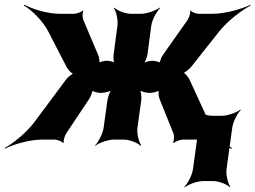

<svg xmlns="http://www.w3.org/2000/svg" viewBox="-71 -586 1072 806"><path d="M599 -170 657 -26C661 -17 660 6 655 12L659 14C664 8 687 0 697 0H754C804 0 871 20 901 39L903 36C873 17 826 -31 806 -75L724 -253C719 -263 704 -282 695 -282L694 -278C703 -278 725 -297 732 -306L850 -455C884 -498 945 -544 981 -563L980 -566C945 -548 872 -528 821 -528H763C753 -528 733 -535 730 -542L727 -540C730 -533 722 -511 717 -503L612 -354C606 -346 598 -324 600 -319L603 -321C601 -326 579 -331 570 -331C558 -331 536 -326 529 -319L530 -317C538 -323 546 -345 548 -357L564 -478C567 -502 587 -539 601 -552L599 -554C584 -542 545 -528 521 -528H479C455 -528 420 -542 409 -554L407 -552C417 -539 425 -502 422 -478L406 -357C404 -344 406 -323 411 -317L415 -320C410 -326 389 -331 377 -331C368 -331 346 -326 342 -321L345 -319C349 -324 345 -346 342 -353L279 -502C275 -511 274 -533 279 -540L276 -542C271 -535 249 -528 239 -528H181C129 -528 64 -548 32 -566L29 -563C61 -545 109 -498 131 -455L210 -302C215 -293 232 -274 241 -274V-278C232 -278 210 -259 204 -249L73 -73C41 -30 -16 16 -51 35L-50 38C-15 20 55 0 104 0H159C169 0 190 8 193 14L197 12C194 6 201 -17 207 -26L303 -170C309 -179 320 -204 317 -210L312 -208C315 -202 341 -196 351 -196H353C367 -196 394 -202 403 -210L400 -213C391 -205 382 -179 380 -165L364 -50C361 -26 342 11 328 24L329 26C344 14 383 0 407 0H449C473 0 508 14 519 26L522 24C512 11 503 -26 506 -50L522 -165C524 -179 521 -205 514 -213L511 -210C518 -202 543 -196 558 -196H559C569 -196 595 -202 600 -208L597 -210C592 -204 595 -179 599 -170ZM880 124 904 -50C907 -74 926 -111 940 -124L938 -126C923 -114 885 -100 861 -100H820C796 -100 760 -114 749 -126L747 -124C757 -111 766 -74 763 -50L739 124C736 148 717 185 703 198L705 200C720 188 758 174 782 174H823C847 174 883 188 894 200L896 198C886 185 877 148 880 124Z"/></svg>

Font: Asimov
Style: EdgeIt
Weight: 500
Designer: Google
Version: Version 2.000980: 2014